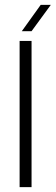

<svg xmlns="http://www.w3.org/2000/svg" viewBox="-20 -768 228 788"><path d="M60.5 0V-600H109.5V0ZM69.5 -640 147 -748H188.5L109.5 -640Z"/></svg>

Font: Big Shoulders Text Thin ExtraLight
Style: Regular
Weight: 250
Version: Version 2.002